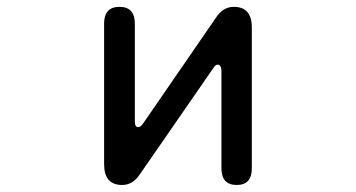

<svg xmlns="http://www.w3.org/2000/svg" viewBox="-20 -519 1040 561"><path d="M616.2 -330.1Q609.4 -330.1 603.5 -320.3L388.7 -9.8Q368.2 21.5 336.9 21.5Q284.2 21.5 284.2 -39.1V-450.2Q284.2 -499 329.1 -499Q374 -499 374 -450.2V-164.1Q374 -147.5 383.8 -147.5Q390.6 -147.5 397.5 -157.2L611.3 -467.8Q631.8 -499 663.1 -499Q715.8 -499 715.8 -438.5V-27.3Q715.8 21.5 671.9 21.5Q627 21.5 627 -27.3V-312.5Q627 -320.3 624 -325.2Q621.1 -330.1 616.2 -330.1Z"/></svg>

Font: jf-openhuninn-1.1
Style: Regular
Weight: 400
Designer: [Kosugi Maru]
      Designed by Motoya company      

      [Varela Round]
      Joe Prince(Latin component); Avraham Co
Foundry: justfont CO.,LTD.
Version: 1.1